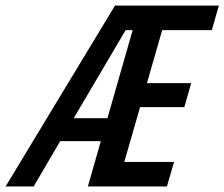

<svg xmlns="http://www.w3.org/2000/svg" viewBox="-91 -675 812 695"><path d="M30.8 0H-70.8L325.2 -654.8H701.2L675.8 -565.9H496.1L440.9 -374H601.1L576.2 -287.1H416L358.9 -88.9H539.1L513.2 0H227.1L273.9 -164.1H127ZM175.8 -247.1H297.9L389.2 -565.9H363.8Z"/></svg>

Font: IntelOne Mono Medium
Style: Italic
Weight: 500
Italic angle: -16°
Designer: Fred Shallcrass
Foundry: Frere-Jones Type LLC
Version: Version 1.200;hotconv 1.1.0;makeotfexe 2.6.0;FJTRelease1.2